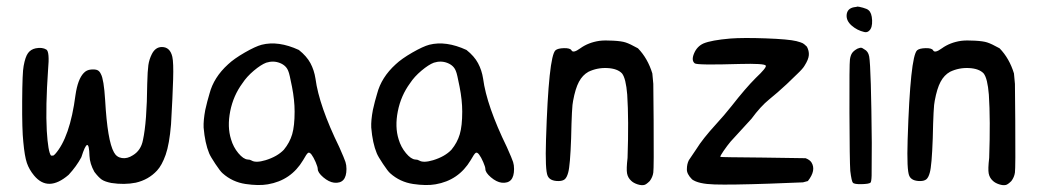

<svg xmlns="http://www.w3.org/2000/svg" viewBox="-20 -550 3119 575"><path d="M86.9 -405.3Q106.4 -409.2 119.1 -401.4Q128.9 -394.5 124 -341.8Q116.2 -229.5 120.1 -158.2Q124 -94.7 132.8 -84H139.6L144.5 -87.9Q189.5 -137.7 206.1 -265.6Q212.9 -312.5 230.5 -331.1Q239.3 -340.8 252.9 -341.8Q265.6 -342.8 272 -339.8Q278.3 -336.9 282.2 -328.1Q291 -312.5 294.9 -250Q301.8 -127.9 321.3 -93.8Q329.1 -79.1 345.2 -76.7Q361.3 -74.2 377.9 -85Q402.3 -99.6 408.2 -130.9Q419.9 -184.6 420.9 -298.8Q421.9 -337.9 424.3 -355Q426.8 -372.1 434.6 -387.7Q445.3 -409.2 464.8 -409.2Q489.3 -409.2 496.1 -379.9Q500 -362.3 498.5 -312.5Q497.1 -262.7 492.2 -177.7Q487.3 -118.2 476.1 -86.4Q464.8 -54.7 450.2 -39.1Q424.8 -11.7 386.7 -2.9Q352.5 3.9 313.5 -2Q293.9 -5.9 284.7 -12.2Q275.4 -18.6 262.7 -35.2Q249 -59.6 248 -83Q246.1 -150.4 223.6 -79.1Q209 -51.8 185.5 -26.4Q124 26.4 82 -24.4Q67.4 -42 60.5 -62Q53.7 -82 49.8 -125Q45.9 -160.2 46.4 -247.1Q46.9 -334 50.8 -352.5Q55.7 -379.9 64 -391.1Q72.3 -402.3 86.9 -405.3Z M763.7 -416Q813.5 -428.7 875 -400.4Q898.4 -381.8 909.7 -360.8Q920.9 -339.8 924.8 -314.5Q935.5 -233.4 996.1 -109.4Q1011.7 -74.2 1014.6 -64.9Q1017.6 -55.7 1017.6 -43.9Q1017.6 -21.5 1008.3 -11.2Q999 -1 980.5 -2.9Q964.8 -4.9 948.2 -19Q931.6 -33.2 931.6 -43.9Q931.6 -49.8 925.3 -64.5Q918.9 -79.1 913.1 -86.9Q907.2 -94.7 902.8 -92.3Q898.4 -89.8 887.7 -70.3Q851.6 -9.8 782.2 2Q754.9 6.8 715.3 1Q675.8 -4.9 646.5 -31.2Q639.6 -37.1 625 -59.1Q610.4 -81.1 606.4 -90.8Q593.8 -121.1 589.8 -168Q588.9 -189.5 594.7 -220.7Q600.6 -247.1 607.4 -269.5Q620.1 -318.4 663.1 -357.4Q680.7 -374 712.9 -392.6Q745.1 -411.1 763.7 -416ZM818.4 -361.3Q798.8 -369.1 777.3 -362.3Q761.7 -356.4 740.2 -338.4Q718.8 -320.3 706.1 -300.8Q678.7 -263.7 669.4 -216.8Q660.2 -169.9 671.9 -132.8Q678.7 -109.4 693.8 -91.3Q709 -73.2 721.7 -72.3Q728.5 -72.3 733.4 -69.3Q746.1 -61.5 775.4 -70.3Q810.5 -81.1 830.1 -101.6Q847.7 -123 855 -147.9Q862.3 -172.9 862.3 -215.8Q862.3 -250 854.5 -290Q846.7 -330.1 843.8 -335.9Q837.9 -353.5 818.4 -361.3Z M1265.6 -416Q1315.4 -428.7 1377 -400.4Q1400.4 -381.8 1411.6 -360.8Q1422.9 -339.8 1426.8 -314.5Q1437.5 -233.4 1498 -109.4Q1513.7 -74.2 1516.6 -64.9Q1519.5 -55.7 1519.5 -43.9Q1519.5 -21.5 1510.3 -11.2Q1501 -1 1482.4 -2.9Q1466.8 -4.9 1450.2 -19Q1433.6 -33.2 1433.6 -43.9Q1433.6 -49.8 1427.2 -64.5Q1420.9 -79.1 1415 -86.9Q1409.2 -94.7 1404.8 -92.3Q1400.4 -89.8 1389.6 -70.3Q1353.5 -9.8 1284.2 2Q1256.8 6.8 1217.3 1Q1177.7 -4.9 1148.4 -31.2Q1141.6 -37.1 1127 -59.1Q1112.3 -81.1 1108.4 -90.8Q1095.7 -121.1 1091.8 -168Q1090.8 -189.5 1096.7 -220.7Q1102.5 -247.1 1109.4 -269.5Q1122.1 -318.4 1165 -357.4Q1182.6 -374 1214.8 -392.6Q1247.1 -411.1 1265.6 -416ZM1320.3 -361.3Q1300.8 -369.1 1279.3 -362.3Q1263.7 -356.4 1242.2 -338.4Q1220.7 -320.3 1208 -300.8Q1180.7 -263.7 1171.4 -216.8Q1162.1 -169.9 1173.8 -132.8Q1180.7 -109.4 1195.8 -91.3Q1210.9 -73.2 1223.6 -72.3Q1230.5 -72.3 1235.4 -69.3Q1248 -61.5 1277.3 -70.3Q1312.5 -81.1 1332 -101.6Q1349.6 -123 1356.9 -147.9Q1364.3 -172.9 1364.3 -215.8Q1364.3 -250 1356.4 -290Q1348.6 -330.1 1345.7 -335.9Q1339.8 -353.5 1320.3 -361.3Z M1775.4 -427.7Q1791 -429.7 1816.4 -428.2Q1841.8 -426.8 1853.5 -422.9Q1866.2 -418.9 1890.6 -405.3Q1919.9 -375 1933.6 -330.1L1936.5 -298.8L1937.5 -188.5Q1938.5 -46.9 1936.5 -33.2Q1934.6 -19.5 1925.8 -7.8Q1915 2.9 1909.2 3.9Q1901.4 5.9 1889.2 2Q1877 -2 1870.1 -8.8Q1860.4 -17.6 1857.9 -30.8Q1855.5 -43.9 1859.4 -77.1Q1863.3 -191.4 1858.4 -266.6Q1854.5 -315.4 1842.8 -330.1Q1829.1 -344.7 1798.8 -346.2Q1768.6 -347.7 1742.2 -335Q1724.6 -325.2 1713.9 -305.2Q1703.1 -285.2 1696.3 -248Q1692.4 -233.4 1690.4 -135.7Q1687.5 -53.7 1681.6 -33.2Q1677.7 -18.6 1671.4 -13.2Q1665 -7.8 1652.3 -7.8Q1627 -7.8 1620.1 -23.4Q1612.3 -40 1615.2 -131.8Q1623 -380.9 1643.6 -399.4Q1650.4 -405.3 1668.9 -405.8Q1687.5 -406.2 1691.4 -399.4Q1696.3 -389.6 1717.8 -405.3Q1742.2 -422.9 1775.4 -427.7Z M2167 -434.6Q2205.1 -437.5 2273.4 -435.1Q2341.8 -432.6 2365.2 -426.8Q2379.9 -422.9 2384.3 -420.4Q2388.7 -418 2396.5 -410.2Q2403.3 -397.5 2402.3 -384.8Q2401.4 -372.1 2389.6 -353.5Q2384.8 -344.7 2367.2 -328.1Q2349.6 -311.5 2335.9 -297.9Q2308.6 -272.5 2283.2 -252Q2257.8 -231.4 2230.5 -194.3Q2181.6 -140.6 2168 -126Q2158.2 -114.3 2147 -98.1Q2135.7 -82 2137.7 -80.1Q2138.7 -79.1 2264.6 -78.1L2392.6 -76.2Q2405.3 -71.3 2410.2 -63.5Q2424.8 -40 2399.4 -7.8L2384.8 -3.9L2284.2 0Q2168.9 3.9 2120.1 2.4Q2071.3 1 2052.7 -12.7Q2036.1 -29.3 2037.1 -43.9Q2037.1 -58.6 2043 -70.3Q2050.8 -82 2065.4 -103.5Q2084 -133.8 2125 -178.7Q2148.4 -204.1 2170.9 -232.4Q2212.9 -286.1 2243.2 -316.4Q2276.4 -347.7 2273.4 -353.5Q2269.5 -360.4 2194.3 -358.4Q2066.4 -354.5 2060.5 -360.4Q2049.8 -369.1 2058.6 -390.1Q2067.4 -411.1 2086.9 -419.9Q2110.4 -429.7 2167 -434.6Z M2537.1 -528.3Q2545.9 -529.3 2547.9 -530.3Q2551.8 -530.3 2564.5 -526.9Q2577.1 -523.4 2581.1 -519.5Q2590.8 -511.7 2591.8 -489.3Q2592.8 -466.8 2583 -458Q2577.1 -452.1 2568.4 -454.1Q2546.9 -459 2530.3 -473.6Q2513.7 -488.3 2515.6 -506.3Q2517.6 -524.4 2537.1 -528.3ZM2547.9 -404.3Q2555.7 -407.2 2558.6 -407.2Q2561.5 -407.2 2568.4 -402.3Q2580.1 -396.5 2583 -380.9Q2585.9 -365.2 2587.9 -297.9Q2589.8 -234.4 2590.8 -122.1Q2590.8 -42 2590.3 -23.9Q2589.8 -5.9 2586.9 -2.9Q2582 1 2560.1 1.5Q2538.1 2 2534.2 -2.9Q2530.3 -6.8 2526.4 -38.1Q2524.4 -68.4 2523.9 -212.9Q2523.4 -357.4 2525.4 -372.1Q2527.3 -384.8 2532.2 -391.6Q2537.1 -398.4 2547.9 -404.3Z M2858.4 -427.7Q2874 -429.7 2899.4 -428.2Q2924.8 -426.8 2936.5 -422.9Q2949.2 -418.9 2973.6 -405.3Q3002.9 -375 3016.6 -330.1L3019.5 -298.8L3020.5 -188.5Q3021.5 -46.9 3019.5 -33.2Q3017.6 -19.5 3008.8 -7.8Q2998 2.9 2992.2 3.9Q2984.4 5.9 2972.2 2Q2960 -2 2953.1 -8.8Q2943.4 -17.6 2940.9 -30.8Q2938.5 -43.9 2942.4 -77.1Q2946.3 -191.4 2941.4 -266.6Q2937.5 -315.4 2925.8 -330.1Q2912.1 -344.7 2881.8 -346.2Q2851.6 -347.7 2825.2 -335Q2807.6 -325.2 2796.9 -305.2Q2786.1 -285.2 2779.3 -248Q2775.4 -233.4 2773.4 -135.7Q2770.5 -53.7 2764.6 -33.2Q2760.7 -18.6 2754.4 -13.2Q2748 -7.8 2735.4 -7.8Q2710 -7.8 2703.1 -23.4Q2695.3 -40 2698.2 -131.8Q2706.1 -380.9 2726.6 -399.4Q2733.4 -405.3 2752 -405.8Q2770.5 -406.2 2774.4 -399.4Q2779.3 -389.6 2800.8 -405.3Q2825.2 -422.9 2858.4 -427.7Z"/></svg>

Font: JasonHandwriting4
Style: Regular
Weight: 400
Version: Version 1.01.21